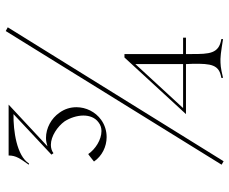

<svg xmlns="http://www.w3.org/2000/svg" viewBox="-85 -714 798 668"><g transform="rotate(-90 314.0 -380.0)"><path d="M87 -1 553 -752 540 -759 75 -8ZM171 -408C192 -408 213 -414 231 -427C259 -447 275 -480 275 -513C275 -534 269 -554 256 -572C236 -601 202 -619 168 -619C158 -619 149 -617 139 -614L284 -749H107C107 -723 96 -709 75 -679L79 -678C106 -721 193 -733 251 -732L110 -600L115 -593C123 -599 133 -602 144 -602C174 -602 208 -579 226 -554C238 -535 246 -511 246 -489C246 -468 239 -448 222 -436C213 -429 203 -426 192 -426C162 -426 129 -447 112 -472C112 -473 86 -452 86 -452C105 -424 138 -408 171 -408ZM377 -3C414 -12 424 -12 443 -12C460 -12 511 -3 512 -3V-9C461 -17 460 -51 460 -111V-132H517V-142H460V-346H448L251 -132H425L426 -109C427 -44 423 -16 377 -9ZM272 -142 425 -308V-142Z"/></g></svg>

Font: Cantique Normal
Style: Regular
Weight: 400
Designer: Sébastien Hayez
Foundry: Sébastien Hayez & Ariel Martín Pérez
Version: Version 1.000;hotconv 1.0.109;makeotfexe 2.5.65596